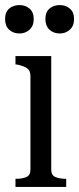

<svg xmlns="http://www.w3.org/2000/svg" viewBox="-35 -737 312 757"><path d="M42 -605Q17 -605 1 -620Q-15 -635 -15 -662Q-15 -689 1 -703Q17 -717 42 -717Q65 -717 81.5 -703Q98 -689 98 -662Q98 -635 81.5 -620Q65 -605 42 -605ZM201 -605Q176 -605 160 -620Q144 -635 144 -662Q144 -689 160 -703Q176 -717 201 -717Q224 -717 240.5 -703Q257 -689 257 -662Q257 -635 240.5 -620Q224 -605 201 -605ZM167 -516V-68Q167 -46 183.5 -39Q200 -32 225 -32H226V0H26V-32H28Q53 -32 69 -39Q85 -46 85 -68V-437Q85 -458 73 -467Q61 -476 35 -482L26 -483V-516Z"/></svg>

Font: Roboto Serif 120pt ExtraCondensed
Style: Regular
Weight: 400
Width: 2
Designer: Greg Gazdowicz
Foundry: Commercial Type
Version: Version 1.008